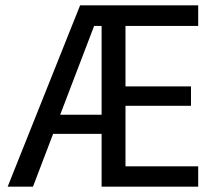

<svg xmlns="http://www.w3.org/2000/svg" viewBox="-20 -702 805 722"><path d="M362.1 -604.5V-270.5H206.3L334 -604.5ZM281.2 -681.9 8.8 0H104L179.7 -198.5H362.1V0H725.3V-76.4H451.9V-304.2H698.2V-377.2H451.9V-604.5H725.3V-681.9Z"/></svg>

Font: Estedad-FD-VF Thin
Style: Regular
Weight: 100
Designer: Amin Abedi
Version: Version 5.0